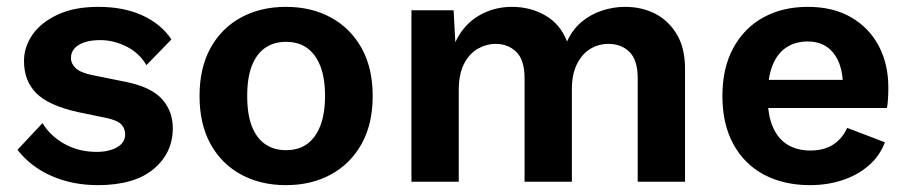

<svg xmlns="http://www.w3.org/2000/svg" viewBox="-20 -530 2652 560"><path d="M265 10Q192 10 131 -16.5Q70 -43 31 -93L104 -171Q127 -133 168.5 -110Q210 -87 262 -87Q298 -87 321.5 -100.5Q345 -114 345 -138Q345 -155 334 -167Q323 -179 290 -186L208 -203Q122 -222 86 -258Q50 -294 50 -352Q50 -393 74.5 -428.5Q99 -464 147.5 -487Q196 -510 267 -510Q341 -510 395.5 -485Q450 -460 480 -415L407 -340Q386 -376 348.5 -394.5Q311 -413 273 -413Q245 -413 226 -406.5Q207 -400 197 -388.5Q187 -377 187 -361Q187 -344 201 -331Q215 -318 249 -311L348 -291Q421 -276 452.5 -241Q484 -206 484 -156Q484 -84 428 -37Q372 10 265 10Z M814 -510Q888 -510 945 -479Q1002 -448 1034.5 -390Q1067 -332 1067 -250Q1067 -168 1034.5 -110Q1002 -52 945 -21Q888 10 814 10Q740 10 683 -21Q626 -52 594 -110Q562 -168 562 -250Q562 -332 594 -390Q626 -448 683 -479Q740 -510 814 -510ZM814 -408Q779 -408 753.5 -390.5Q728 -373 714.5 -338Q701 -303 701 -250Q701 -197 714.5 -162Q728 -127 753.5 -109.5Q779 -92 814 -92Q850 -92 875 -109.5Q900 -127 914 -162.5Q928 -198 928 -250Q928 -303 914 -338Q900 -373 875 -390.5Q850 -408 814 -408Z M1180 0V-500H1303L1308 -407Q1332 -458 1376 -484Q1420 -510 1473 -510Q1527 -510 1570.5 -485Q1614 -460 1634 -409Q1649 -443 1675.5 -465.5Q1702 -488 1735.5 -499Q1769 -510 1803 -510Q1852 -510 1891 -490Q1930 -470 1954 -430Q1978 -390 1978 -329V0H1840V-301Q1840 -355 1816 -378.5Q1792 -402 1755 -402Q1725 -402 1701 -387Q1677 -372 1662.5 -342.5Q1648 -313 1648 -271V0H1510V-301Q1510 -355 1486 -378.5Q1462 -402 1426 -402Q1399 -402 1374 -388Q1349 -374 1333.5 -344Q1318 -314 1318 -266V0Z M2343 10Q2266 10 2208.5 -20.5Q2151 -51 2119 -109.5Q2087 -168 2087 -250Q2087 -332 2119 -390.5Q2151 -449 2207 -479.5Q2263 -510 2336 -510Q2410 -510 2462.5 -479.5Q2515 -449 2543 -396Q2571 -343 2571 -275Q2571 -257 2570 -241.5Q2569 -226 2567 -215H2177V-297H2506L2439 -274Q2439 -317 2427 -347Q2415 -377 2392 -393Q2369 -409 2336 -409Q2299 -409 2272.5 -391Q2246 -373 2232.5 -337.5Q2219 -302 2219 -248Q2219 -195 2234 -160Q2249 -125 2277 -108Q2305 -91 2343 -91Q2384 -91 2410.5 -108.5Q2437 -126 2451 -157L2561 -115Q2546 -75 2513.5 -47Q2481 -19 2437 -4.5Q2393 10 2343 10Z"/></svg>

Font: Kantumruy Pro SemiBold
Style: Regular
Weight: 600
Version: Version 1.002